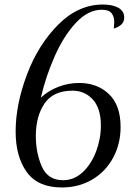

<svg xmlns="http://www.w3.org/2000/svg" viewBox="-20 -740 601 847"><path d="M49 -160Q49 -278 98.5 -410Q148 -542 236.5 -631Q325 -720 434 -720Q477 -720 502.5 -705.5Q528 -691 528 -662Q528 -628 482 -614Q482 -621 483 -627Q484 -633 484 -642Q484 -667 472 -682Q460 -697 429 -697Q369 -697 315.5 -640Q262 -583 222.5 -494.5Q183 -406 160 -309Q193 -340 237.5 -357Q282 -374 329 -374Q409 -374 460.5 -325Q512 -276 512 -180Q512 -105 479 -44Q446 17 387 52Q328 87 253 87Q147 87 98 19Q49 -49 49 -160ZM425 -186Q425 -262 389.5 -301Q354 -340 300 -340Q215 -340 176.5 -283.5Q138 -227 138 -140Q138 -66 164.5 -5.5Q191 55 258 55Q307 55 345 19.5Q383 -16 404 -72Q425 -128 425 -186Z"/></svg>

Font: Dancing Script
Style: Regular
Weight: 400
Designer: Pablo Impallari
Foundry: Pablo Impallari
Version: Version 2.000